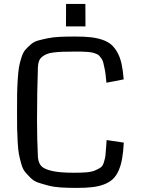

<svg xmlns="http://www.w3.org/2000/svg" viewBox="-20 -920 704 952"><path d="M64.5 0ZM508.8 -225.6 593.8 -212.9Q591.3 -166 585.4 -133.1Q579.6 -100.1 568.1 -74.2Q556.6 -48.3 540 -32.5Q523.4 -16.6 497.3 -6.3Q471.2 3.9 438.7 7.8Q406.2 11.7 360.4 11.7Q316.4 11.7 281.7 9.5Q247.1 7.3 218.5 -0.2Q189.9 -7.8 168.7 -14.9Q147.5 -22 131.1 -38.6Q114.7 -55.2 103.8 -68.4Q92.8 -81.5 85.2 -108.6Q77.6 -135.7 73.7 -156.2Q69.8 -176.8 67.6 -215.8Q65.4 -254.9 64.9 -284.2Q64.5 -313.5 64.5 -365.2Q64.5 -419.9 64.9 -453.1Q65.4 -486.3 67.9 -525.4Q70.3 -564.5 74 -585.9Q77.6 -607.4 85.7 -633.1Q93.8 -658.7 104 -671.1Q114.3 -683.6 130.9 -698.2Q147.5 -712.9 167.2 -718.5Q187 -724.1 215.3 -730Q243.7 -735.8 276.1 -737.3Q308.6 -738.8 351.6 -738.8Q396 -738.8 427.2 -735.6Q458.5 -732.4 485.8 -723.4Q513.2 -714.4 530.8 -699.5Q548.3 -684.6 561.8 -660.6Q575.2 -636.7 582.5 -604.2Q589.8 -571.8 593.3 -526.4L507.8 -509.8Q505.4 -534.7 503.4 -551.3Q501.5 -567.9 497.8 -584Q494.1 -600.1 491.9 -610.1Q489.7 -620.1 482.9 -629.6Q476.1 -639.2 471.9 -644Q467.8 -648.9 456.5 -653.3Q445.3 -657.7 437.7 -659.4Q430.2 -661.1 412.8 -662.6Q395.5 -664.1 382.8 -664.1Q370.1 -664.1 345.7 -664.1Q311.5 -664.1 289.8 -663.3Q268.1 -662.6 246.3 -659.9Q224.6 -657.2 212.2 -652.1Q199.7 -647 189 -638.4Q178.2 -629.9 173.6 -617.4Q168.9 -605 168 -587.4Q163.6 -458.5 163.6 -324.2Q163.6 -230.5 168 -141.1Q170.4 -113.3 183.8 -97.7Q197.3 -82 236.1 -72.8Q274.9 -63.5 346.2 -63.5Q384.3 -63.5 410.2 -65.7Q436 -67.9 453.6 -75.9Q471.2 -84 480.5 -90.6Q489.7 -97.2 495.4 -116.2Q501 -135.3 502.7 -148.2Q504.4 -161.1 506.3 -192.4Q506.8 -199.2 507.1 -203.1Q507.3 -207 507.8 -213.6Q508.3 -220.2 508.8 -225.6ZM307.1 -789.1Q307.1 -807.6 307.4 -844.7Q307.6 -881.8 307.6 -900.4H403.3Q403.3 -881.8 403.6 -844.7Q403.8 -807.6 403.8 -789.1Z"/></svg>

Font: Coda
Style: Regular
Weight: 400
Designer: vernon adams
Foundry: vernon adams
Version: Version 2.000; ttfautohint (v0.8) -r 50 -G 200 -x